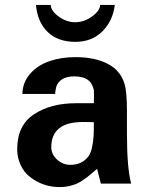

<svg xmlns="http://www.w3.org/2000/svg" viewBox="-20 -743 602 779"><path d="M386.2 -723.1H445.8Q438 -658.2 395.3 -615.7Q352.5 -573.2 286.1 -573.2Q214.4 -573.2 173.1 -613.5Q131.8 -653.8 126 -723.1H186Q186 -699.7 217.5 -676.3Q249 -652.8 285.2 -652.8Q321.3 -652.8 353.8 -676.5Q386.2 -700.2 386.2 -723.1ZM69.8 -361.8 70.8 -358.9Q70.8 -407.7 101.8 -443.1Q132.8 -478.5 180.7 -494.9Q228.5 -511.2 286.1 -511.2Q363.8 -511.2 416 -484.6Q468.3 -458 484.9 -403.8Q495.1 -372.1 495.1 -290V-200.2Q495.1 -60.5 512.2 2H389.2L374 -58.1Q368.2 -53.2 354.2 -41.3Q340.3 -29.3 333 -23.7Q325.7 -18.1 311.8 -9Q297.9 0 286.1 4.4Q274.4 8.8 257.8 12.5Q241.2 16.1 223.1 16.1Q150.9 16.1 97.2 -28.8Q76.7 -45.4 63.2 -74.5Q49.8 -103.5 49.8 -137.2Q49.8 -234.4 117.2 -278.8Q185.5 -324.2 288.1 -324.2H360.8Q360.8 -328.1 361.3 -355Q361.8 -381.8 358.9 -383.8Q352.5 -409.2 333.5 -421.1Q314.5 -433.1 280.8 -433.1Q230.5 -433.1 211.9 -399.9Q207 -390.6 204.1 -369.1V-361.8ZM188 -145V-146Q188 -117.2 211.4 -95.7Q234.9 -74.2 265.1 -74.2Q313 -74.2 338.9 -108.9Q348.1 -120.6 353.5 -145.8Q358.9 -170.9 359.9 -194.8Q360.8 -209 360.8 -247.1Q349.6 -248 315.9 -248Q188 -248 188 -145Z"/></svg>

Font: Perun
Style: Bold
Weight: 700
Foundry: Copyright (c) Stefan Peev, Context Ltd, 2016
Version: Version 1.0000